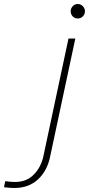

<svg xmlns="http://www.w3.org/2000/svg" viewBox="-159 -722 443 956"><path d="M-87 214Q-106 214 -122.5 212Q-139 210 -139 210L-133 180Q-133 180 -117 182Q-101 184 -83 184Q-27 184 9 147.5Q45 111 57 56L182 -530H216L91 56Q84 92 68.5 121Q53 150 30.5 171Q8 192 -21.5 203Q-51 214 -87 214ZM228 -630Q213 -630 203 -640.5Q193 -651 193 -666Q193 -680 203 -691Q213 -702 228 -702Q243 -702 253.5 -691Q264 -680 264 -666Q264 -651 253.5 -640.5Q243 -630 228 -630Z"/></svg>

Font: Be Vietnam Pro Variable Thin
Style: Italic
Weight: 100
Italic angle: -12°
Designer: Lam Bao, Tony Le, Vietanh Nguyen
Foundry: Yellow Type Foundry
Version: Version 1.002